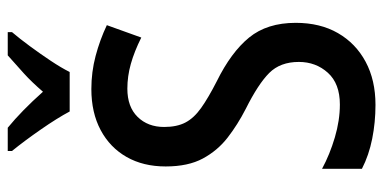

<svg xmlns="http://www.w3.org/2000/svg" viewBox="-267 -764 990 496"><g transform="rotate(-90 228.0 -516.0)"><path d="M417 -247Q417 -184 390.5 -138Q364 -92 316.5 -66.5Q269 -41 205 -41Q160 -41 117.5 -49.5Q75 -58 40 -76V-179Q77 -159 121 -146Q165 -133 206 -133Q260 -133 288 -164Q316 -195 316 -239Q316 -287 287.5 -315.5Q259 -344 195 -376Q154 -397 120.5 -423Q87 -449 66.5 -487Q46 -525 46 -583Q46 -641 70.5 -684Q95 -727 140 -751Q185 -775 246 -775Q290 -775 331.5 -764Q373 -753 411 -735L379 -646Q343 -664 311 -673Q279 -682 247 -682Q200 -682 174 -655.5Q148 -629 148 -587Q148 -554 159.5 -532Q171 -510 197 -491.5Q223 -473 266 -451Q341 -414 379 -367.5Q417 -321 417 -247ZM188 -831Q171 -863 141.5 -905.5Q112 -948 86 -980V-991H146Q190 -955 239 -900Q264 -929 286 -949Q308 -969 333 -991H393V-980Q376 -960 356.5 -933.5Q337 -907 319 -880Q301 -853 290 -831Z"/></g></svg>

Font: Noto Sans Tamil UI Condensed Medium
Style: Regular
Weight: 500
Width: 3
Designer: Jelle Bosma - Monotype Design Team
Foundry: Monotype Imaging Inc.
Version: Version 2.004; ttfautohint (v1.8.4.7-5d5b)